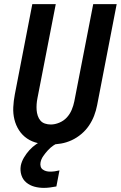

<svg xmlns="http://www.w3.org/2000/svg" viewBox="-20 -690 590 933"><path d="M225 12Q194 12 164.5 5.5Q135 -1 111.5 -17Q88 -33 72.5 -57Q57 -81 50 -109.5Q43 -138 44.5 -169Q46 -200 52 -231L137 -670H251L162 -213Q159 -198 158 -183.5Q157 -169 158 -155Q159 -141 163.5 -127.5Q168 -114 176.5 -104Q185 -94 198.5 -89.5Q212 -85 227 -85Q247 -85 268.5 -94Q290 -103 305 -119.5Q320 -136 328.5 -156.5Q337 -177 341 -197L433 -670H547L452 -179Q447 -153 437.5 -128Q428 -103 412.5 -80Q397 -57 375 -38.5Q353 -20 328 -8.5Q303 3 277 7.5Q251 12 225 12ZM193 223Q169 223 147 217Q125 211 108 197Q91 183 84 161Q77 139 81 115Q85 95 96.5 75.5Q108 56 123 39.5Q138 23 157 10Q176 -3 196 -12H273L271 0Q254 7 239.5 17Q225 27 213 40Q201 53 190.5 68Q180 83 177 99Q175 109 177.5 118.5Q180 128 187.5 133.5Q195 139 204 141.5Q213 144 224 144Q235 144 246 142.5Q257 141 269 138L254 216Q238 219 223 221Q208 223 193 223Z"/></svg>

Font: Lode
Style: Bold Italic
Weight: 700
Italic angle: -11°
Monospace: yes
Designer: Belleve Invis
Foundry: Belleve Invis
Version: Version 29.2.0; ttfautohint (v1.8.3)